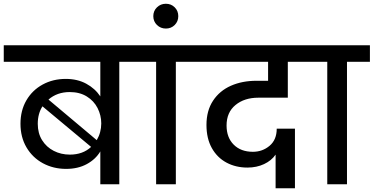

<svg xmlns="http://www.w3.org/2000/svg" viewBox="-44 -981 1989 1022"><path d="M712 -740V-652H591V0H490V-175Q465 -133 418 -107.5Q371 -82 308 -82Q240 -82 184.5 -112Q129 -142 97 -196.5Q65 -251 65 -322Q65 -393 96.5 -447Q128 -501 183 -531Q238 -561 306 -561Q368 -561 415 -535.5Q462 -510 490 -468V-652H-24V-740ZM327 -491Q260 -491 214 -451L471 -235Q495 -276 495 -324Q495 -367 475.5 -405.5Q456 -444 418 -467.5Q380 -491 327 -491ZM157 -322Q157 -272 180 -235Q203 -198 242 -178Q281 -158 328 -158Q397 -158 441 -199L182 -415Q157 -376 157 -322Z M787 0V-652H665V-740H1014V-652H892V0Z M905 -895Q905 -867 886 -848Q867 -829 839 -829Q811 -829 791.5 -848Q772 -867 772 -895Q772 -923 791.5 -942Q811 -961 839 -961Q867 -961 886 -942Q905 -923 905 -895Z M1331 -461Q1257 -461 1209.5 -422Q1162 -383 1162 -313Q1162 -249 1200 -211Q1238 -173 1302 -173Q1353 -173 1391 -205Q1429 -237 1429 -296H1526V21H1423V-158Q1401 -126 1361.5 -107.5Q1322 -89 1273 -89Q1211 -89 1161.5 -115.5Q1112 -142 1083.5 -193Q1055 -244 1055 -316Q1055 -392 1090 -445Q1125 -498 1185 -524.5Q1245 -551 1321 -551H1383V-652H966V-740H1624L1623 -652H1488V-461Z M1698 0V-652H1576V-740H1925V-652H1803V0Z"/></svg>

Font: Fz Poppins Med
Style: Regular
Weight: 500
Designer: Ninad Kale (Devanagari), Jonny Pinhorn (Latin)
Foundry: Indian Type Foundry
Version: Vit hóa bi Vntype.Com & FontZin.Com